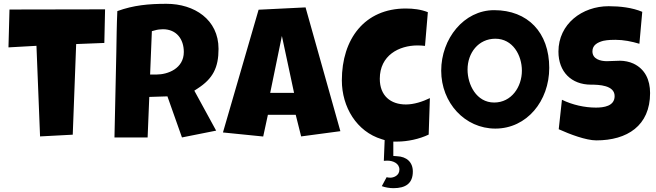

<svg xmlns="http://www.w3.org/2000/svg" viewBox="-20 -737 3478 1018"><path d="M365.7 -22.9 383.8 -503.4 533.2 -509.3 537.1 -687.5 30.3 -686.5 24.9 -485.8 173.3 -494.1 192.4 -13.7Z M785.2 -571.8 799.8 -575.7C814.5 -580.1 829.1 -582 843.8 -582C916 -582 954.6 -529.3 954.6 -461.4C954.6 -373.5 869.6 -341.8 809.6 -341.8H775.9ZM762.7 -8.3 771.5 -223.1 867.7 -226.1 944.8 -8.3 1126 -44.4 1010.3 -256.3 1026.9 -267.1C1108.9 -319.8 1138.7 -378.4 1138.7 -478C1138.7 -633.8 1009.8 -716.8 862.8 -716.8C768.1 -716.8 688.5 -709.5 602.1 -678.2C598.6 -604 598.1 -530.8 596.7 -456.5L586.9 -8.3Z M1474.6 -546.4 1539.1 -244.6H1412.6ZM1375.5 -13.2 1400.4 -128.4H1547.9L1576.7 -13.7L1784.7 -41.5L1600.1 -697.8L1351.1 -685.5L1162.1 -34.7Z M1792.5 -311C1792.5 -169.4 1871.1 -39.1 2003.9 1L2019.5 5.9L2015.1 115.7C2021 115.2 2027.3 114.7 2033.7 114.7C2062.5 114.7 2097.7 128.4 2097.7 162.1C2097.7 195.3 2065.4 205.1 2049.8 205.1C2043 205.1 2036.6 204.1 2029.8 202.6L2004.4 250C2022 256.8 2046.9 260.7 2065.9 260.7C2130.9 260.7 2168.9 235.4 2168.9 172.4C2168.9 122.6 2135.7 93.3 2085 91.3L2065.4 89.8V13.7H2085.9C2140.1 13.7 2203.1 0.5 2252.9 -23.4L2259.3 -216.8C2220.2 -197.8 2174.3 -183.1 2132.3 -183.1C2050.8 -183.1 1993.7 -229.5 1993.7 -319.3C1993.7 -443.4 2095.2 -496.1 2194.3 -496.1C2207 -496.1 2220.2 -495.1 2233.4 -493.7L2248.5 -672.4C2211.9 -687 2171.9 -691.9 2131.3 -691.9C1913.1 -691.9 1792.5 -530.3 1792.5 -311Z M2459 -368.2C2459 -456.5 2516.6 -531.7 2606.4 -531.7C2698.7 -531.7 2747.1 -444.3 2747.1 -362.3C2747.1 -276.4 2691.9 -193.4 2600.1 -193.4C2505.9 -193.4 2459 -288.1 2459 -368.2ZM2319.3 -362.3C2319.3 -191.9 2444.8 -55.2 2606.4 -55.2C2773.4 -55.2 2892.1 -201.7 2892.1 -377C2892.1 -565.4 2777.8 -683.1 2600.1 -683.1C2439 -683.1 2319.3 -531.2 2319.3 -362.3Z M2942.4 -51.8C3001.5 -24.9 3087.4 7.3 3141.6 7.3C3305.2 7.3 3426.8 -70.3 3426.8 -243.7C3426.8 -314.5 3399.4 -371.1 3338.4 -399.9C3317.4 -409.7 3290.5 -415 3267.6 -415C3243.7 -415 3220.7 -412.6 3197.8 -412.6C3164.1 -412.6 3121.1 -423.3 3121.1 -464.8C3121.1 -499 3149.9 -512.7 3178.2 -520.5C3203.1 -525.9 3230.5 -525.9 3243.2 -525.9C3286.6 -525.9 3329.6 -517.1 3370.1 -504.9L3385.3 -674.3C3332 -696.8 3267.1 -704.1 3207 -704.1C3066.9 -704.1 2940.9 -610.4 2940.9 -463.4C2940.9 -356.4 3009.3 -288.1 3113.8 -288.1C3154.3 -288.1 3238.8 -285.6 3238.8 -227.5C3238.8 -173.8 3180.7 -166.5 3139.6 -166.5C3080.1 -166.5 3015.6 -180.7 2959.5 -208Z"/></svg>

Font: Luckiest Guy
Style: Regular
Weight: 400
Designer: Astigmatic (AOETI)
Foundry: Astigmatic (AOETI)
Version: Version 1.001